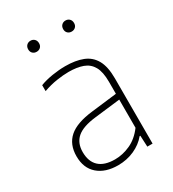

<svg xmlns="http://www.w3.org/2000/svg" viewBox="-182 -843 854 950"><g transform="rotate(-30 245.0 -367.5)"><path d="M211 8Q139 8 96.5 -29Q54 -66 54 -133.5Q54 -201 97 -238.8Q140 -276.5 233.5 -287L397 -306.5L398.5 -273.5L232.5 -254Q157.5 -245.5 124.2 -216.8Q91 -188 91 -136.5Q91 -82 121.5 -53.5Q152 -25 212.5 -25Q256.5 -25 300 -44.8Q343.5 -64.5 377.5 -110V-373Q377.5 -429.5 360 -460.2Q342.5 -491 309.2 -503Q276 -515 228.5 -515Q198 -515 160.2 -509.2Q122.5 -503.5 83 -489.5V-523.5Q114.5 -535.5 153.8 -541.8Q193 -548 228.5 -548Q286.5 -548 327.5 -532Q368.5 -516 390 -477.8Q411.5 -439.5 411.5 -373V0H381.5L378.5 -64H374.5Q347 -30.5 304 -11.2Q261 8 211 8ZM342.5 -680Q329 -680 320.2 -688.5Q311.5 -697 311.5 -711Q311.5 -725.5 320.2 -734.2Q329 -743 342.5 -743Q356 -743 364.8 -734.2Q373.5 -725.5 373.5 -711Q373.5 -697 364.8 -688.5Q356 -680 342.5 -680ZM142.5 -680Q129 -680 120.2 -688.5Q111.5 -697 111.5 -711Q111.5 -725.5 120.2 -734.2Q129 -743 142.5 -743Q156 -743 164.8 -734.2Q173.5 -725.5 173.5 -711Q173.5 -697 164.8 -688.5Q156 -680 142.5 -680Z"/></g></svg>

Font: Encode Sans Condensed Thin Thin
Style: Regular
Weight: 250
Version: Version 3.002